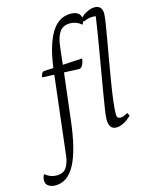

<svg xmlns="http://www.w3.org/2000/svg" viewBox="-248 -826 935 1176"><g transform="rotate(-15 219.5 -238.0)"><path d="M-44 258Q-71 258 -88.5 246Q-106 234 -106 211Q-106 189 -95 173Q-63 201 -21 201Q21 201 39.5 173.5Q58 146 64 102L123 -399L47 -402Q49 -430 66 -437L128 -440Q147 -584 193 -659Q239 -734 315 -734Q345 -734 362 -721.5Q379 -709 379 -686Q379 -667 370 -650Q337 -678 297 -678Q250 -678 229 -645Q208 -612 202 -557L189 -444L313 -451Q313 -437 305 -417Q297 -397 282 -393L184 -397L149 -105Q128 79 81 168.5Q34 258 -44 258ZM408 12Q361 12 361 -51Q361 -70 368 -116Q375 -162 386 -226.5Q397 -291 410 -367.5Q423 -444 436.5 -523.5Q450 -603 461 -679Q453 -681 442 -681Q411 -681 381 -666L372 -686Q394 -709 419.5 -721.5Q445 -734 466 -734Q515 -734 515 -681Q515 -666 508.5 -623Q502 -580 491.5 -521Q481 -462 469.5 -396Q458 -330 447.5 -266Q437 -202 430.5 -149.5Q424 -97 424 -66Q424 -40 447 -40Q467 -40 493 -57L504 -38Q478 -12 453 0Q428 12 408 12Z"/></g></svg>

Font: Petrona Light
Style: Italic
Weight: 300
Italic angle: -9°
Designer: Ringo R. Seeber
Foundry: Ringo R. Seeber
Version: Version 2.001; ttfautohint (v1.8.3)